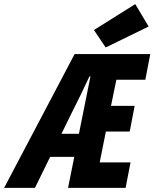

<svg xmlns="http://www.w3.org/2000/svg" viewBox="-85 -914 751 934"><path d="M-65 0 278 -651H646L622 -526H481L455 -399H570L546 -274H430L400 -124H550L526 0H246L355 -542H350Q327 -493 304.5 -446.5Q282 -400 260 -357L85 0ZM97 -151 119 -263H355L332 -151ZM429 -683 372 -768 573 -894 638 -785Z"/></svg>

Font: Source Code Pro ExtraLight ExtraBold
Style: Italic
Weight: 800
Italic angle: -11°
Monospace: yes
Version: Version 1.016;hotconv 1.0.116;makeotfexe 2.5.65601